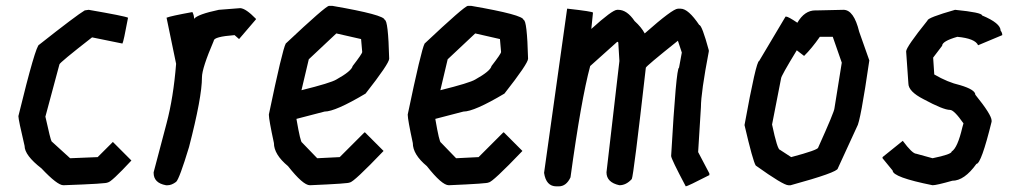

<svg xmlns="http://www.w3.org/2000/svg" viewBox="-20 -664 3537 667"><path d="M288.1 -629.9Q412.6 -608.4 424.8 -602.5Q409.2 -518.1 405.3 -512.7L299.8 -534.2Q187 -446.3 186.5 -440.4L137.7 -258.8Q155.3 -178.7 159.2 -172.9L223.6 -114.3L319.3 -118.2L372.1 -170.9L436.5 -106.4Q365.7 -30.3 354.5 -30.3Q354.5 -25.9 200.2 -20.5Q179.2 -20.5 124 -79.1Q65.4 -124.5 65.4 -157.2Q43.9 -248 43.9 -260.7Q104.5 -508.8 116.2 -508.8Q246.1 -611.3 274.4 -627.9Z M814.5 -635.7Q834 -634.8 869.1 -598.6V-596.7L810.5 -528.3L794.9 -542Q722.7 -536.6 722.7 -522.5Q681.6 -426.8 681.6 -395.5Q681.6 -326.2 636.7 -153.3Q603 -42 591.8 -32.2Q576.2 -20.5 562.5 -20.5H556.6Q513.7 -28.3 513.7 -63.5V-65.4L558.6 -235.4Q582.5 -325.2 591.8 -442.4L558.6 -602.5Q572.8 -608.4 648.4 -622.1Q654.3 -610.8 654.3 -598.6Q666.5 -614.3 740.2 -629.9Z M1134.8 -643.6Q1316.4 -612.3 1316.4 -594.7Q1328.6 -594.7 1332 -460Q1332 -443.4 1250 -338.9Q1145 -276.4 1107.4 -276.4L1009.8 -251Q1023.9 -168.9 1029.3 -168.9L1082 -114.3L1160.2 -118.2L1246.1 -204.1H1248L1312.5 -139.6Q1208 -30.3 1195.3 -30.3Q1195.3 -26.4 1056.6 -20.5Q1032.7 -20.5 980.5 -86.9Q931.6 -127.4 931.6 -167Q914.1 -248.5 914.1 -264.6V-266.6Q960.9 -491.2 972.7 -512.7Q1111.8 -643.6 1123 -643.6ZM1148.4 -547.9 1052.7 -458 1027.3 -350.6Q1129.4 -376 1148.4 -387.7Q1201.2 -417 1205.1 -434.6Q1238.3 -477.5 1238.3 -483.4L1234.4 -528.3Z M1617.2 -643.6Q1798.8 -612.3 1798.8 -594.7Q1811 -594.7 1814.5 -460Q1814.5 -443.4 1732.4 -338.9Q1627.4 -276.4 1589.8 -276.4L1492.2 -251Q1506.3 -168.9 1511.7 -168.9L1564.5 -114.3L1642.6 -118.2L1728.5 -204.1H1730.5L1794.9 -139.6Q1690.4 -30.3 1677.7 -30.3Q1677.7 -26.4 1539.1 -20.5Q1515.1 -20.5 1462.9 -86.9Q1414.1 -127.4 1414.1 -167Q1396.5 -248.5 1396.5 -264.6V-266.6Q1443.4 -491.2 1455.1 -512.7Q1594.2 -643.6 1605.5 -643.6ZM1630.9 -547.9 1535.2 -458 1509.8 -350.6Q1611.8 -376 1630.9 -387.7Q1683.6 -417 1687.5 -434.6Q1720.7 -477.5 1720.7 -483.4L1716.8 -528.3Z M1952.1 -633.8Q2040 -624 2040 -620.1L2034.2 -563.5Q2107.4 -629.9 2124 -629.9H2127.9Q2158.2 -629.9 2184.6 -590.8Q2208 -569.8 2219.7 -547.9Q2316.9 -633.8 2335 -633.8H2344.7Q2371.1 -633.8 2409.2 -577.1Q2418.5 -577.1 2442.4 -489.3V-485.4Q2415 -341.8 2415 -292L2405.3 -135.7L2444.3 -61.5V-55.7Q2368.2 -16.6 2362.3 -16.6Q2311.5 -112.3 2311.5 -122.1Q2329.1 -428.7 2338.9 -428.7L2348.6 -481.4L2335 -522.5Q2223.6 -433.6 2223.6 -428.7Q2180.7 -51.8 2174.8 -42Q2155.3 -20.5 2131.8 -20.5Q2086.9 -30.3 2086.9 -65.4L2131.8 -452.1L2127.9 -516.6L2126 -518.6H2124L2030.3 -434.6Q1999 -318.8 1961.9 -47.9Q1947.3 -16.6 1920.9 -16.6H1913.1Q1877 -16.6 1870.1 -63.5L1950.2 -633.8Z M2910.2 -629.9Q2946.3 -629.9 2964.8 -553.7L3000 -454.1Q2968.8 -239.3 2957 -223.6L2890.6 -79.1Q2890.6 -65.4 2726.6 -20.5H2718.8Q2701.2 -20.5 2605.5 -88.9Q2595.7 -103.5 2566.4 -229.5Q2606.9 -452.1 2617.2 -452.1L2709 -606.4H2710.9Q2718.3 -606.4 2750 -585Q2774.9 -627.9 2812.5 -627.9H2820.3ZM2828.1 -536.1Q2799.8 -495.6 2773.4 -469.7L2748 -489.3Q2693.4 -399.9 2693.4 -391.6L2662.1 -231.4Q2680.7 -143.6 2689.5 -143.6L2728.5 -118.2Q2822.3 -143.1 2822.3 -151.4Q2878.9 -276.9 2878.9 -288.1L2904.3 -446.3L2873 -536.1Z M3297.9 -629.9Q3391.6 -620.6 3391.6 -610.4Q3456.1 -583.5 3456.1 -557.6Q3461.9 -550.3 3461.9 -542L3377.9 -506.8Q3367.7 -530.3 3305.7 -536.1Q3252.9 -521 3252.9 -504.9L3221.7 -463.9L3225.6 -405.3Q3272.5 -377.9 3315.4 -368.2Q3368.2 -352.5 3368.2 -335Q3424.8 -265.1 3424.8 -245.1V-241.2Q3388.7 -94.7 3372.1 -94.7Q3330.1 -36.1 3288.1 -36.1Q3233.4 -20.5 3219.7 -20.5Q3081.1 -48.3 3081.1 -71.3L3045.9 -114.3V-118.2L3116.2 -174.8Q3149.4 -129.9 3163.1 -129.9L3219.7 -114.3Q3286.1 -127.9 3286.1 -137.7Q3306.6 -150.4 3323.2 -221.7L3327.1 -235.4Q3294.4 -282.2 3280.3 -282.2Q3257.3 -282.2 3188.5 -319.3Q3135.7 -346.2 3135.7 -374L3127.9 -485.4Q3127.9 -500.5 3202.1 -592.8Q3202.1 -602.5 3297.9 -629.9Z"/></svg>

Font: ww_drahtTSB
Style: Regular
Weight: 400
Designer: Dr. Wolfgang Wiebecke
Version: Version 1.06 May 21, 2010, initial release